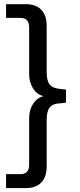

<svg xmlns="http://www.w3.org/2000/svg" viewBox="-20 -831 392 942"><path d="M9.8 91.8V23.4H80.1Q123 23.4 123 -22.5V-251Q123 -292 142.6 -321.8Q162.1 -351.6 193.4 -359.4Q162.1 -366.2 142.6 -396.5Q123 -426.8 123 -467.8V-696.3Q123 -743.2 80.1 -743.2H9.8V-810.5H107.4Q156.2 -810.5 182.6 -783.2Q209 -755.9 209 -704.1V-476.6Q209 -434.6 224.1 -416Q239.3 -397.5 276.4 -394.5L303.7 -391.6V-327.1L276.4 -324.2Q240.2 -323.2 224.6 -304.7Q209 -286.1 209 -243.2V-14.6Q209 37.1 182.6 64.5Q156.2 91.8 107.4 91.8Z"/></svg>

Font: Min Sans
Style: Regular
Weight: 400
Designer: Jinseong-Kim, NotoSansCJK, Nunito
Foundry: Jinseong-Kim
Version: Version 1.400;Glyphs 3.1.2 (3151)